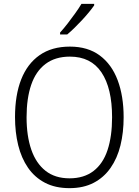

<svg xmlns="http://www.w3.org/2000/svg" viewBox="-20 -967 721 997"><path d="M622 -358Q622 -279 605.5 -212Q589 -145 554 -95Q519 -45 466 -17.5Q413 10 341 10Q267 10 213.5 -18Q160 -46 125.5 -96Q91 -146 74.5 -213Q58 -280 58 -359Q58 -473 90 -554.5Q122 -636 185.5 -680.5Q249 -725 343 -725Q436 -725 498 -679Q560 -633 591 -550.5Q622 -468 622 -358ZM118 -358Q118 -261 142.5 -190Q167 -119 216.5 -80Q266 -41 341 -41Q416 -41 465.5 -79Q515 -117 538.5 -188Q562 -259 562 -358Q562 -509 507 -591Q452 -673 343 -673Q267 -673 216.5 -635Q166 -597 142 -526.5Q118 -456 118 -358ZM469 -939Q458 -923 441.5 -903Q425 -883 405.5 -862Q386 -841 366.5 -822Q347 -803 329 -788H292V-798Q312 -820 332 -846Q352 -872 371 -898.5Q390 -925 403 -947H469Z"/></svg>

Font: Noto Sans Hebrew SemiCondensed Light
Style: Regular
Weight: 300
Width: 4
Designer: Monotype Design Team
Foundry: Monotype Imaging Inc.
Version: Version 2.003